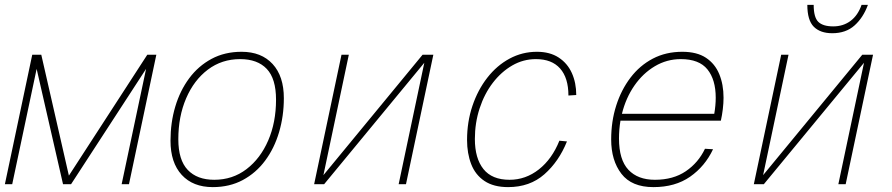

<svg xmlns="http://www.w3.org/2000/svg" viewBox="-30 -754 3650 786"><path d="M-10 0 102 -530H139L252 -35L573 -530H610L498 0H468L568 -472L261 0H228L120 -472L20 0Z M841 12Q760 12 714 -38Q668 -88 668 -178Q668 -252 687.5 -317.5Q707 -383 744.5 -433.5Q782 -484 836 -513Q890 -542 959 -542Q1040 -542 1086 -492Q1132 -442 1132 -352Q1132 -279 1112.5 -213Q1093 -147 1055.5 -96.5Q1018 -46 964 -17Q910 12 841 12ZM847 -18Q922 -18 979 -61.5Q1036 -105 1068 -179Q1100 -253 1100 -346Q1100 -432 1062 -472Q1024 -512 953 -512Q878 -512 821 -469Q764 -426 732 -351.5Q700 -277 700 -184Q700 -99 738.5 -58.5Q777 -18 847 -18Z M1256 0 1368 -530H1398L1294 -37L1700 -530H1744L1632 0H1602L1707 -497L1297 0Z M2050 12Q1991 12 1953.5 -13Q1916 -38 1899 -82Q1882 -126 1882 -181Q1882 -255 1904 -320.5Q1926 -386 1965 -436Q2004 -486 2056 -514Q2108 -542 2168 -542Q2221 -542 2257 -518.5Q2293 -495 2311 -455Q2329 -415 2329 -365L2297 -363Q2297 -435 2263 -473.5Q2229 -512 2164 -512Q2112 -512 2067 -486Q2022 -460 1987.5 -415Q1953 -370 1933.5 -310.5Q1914 -251 1914 -185Q1914 -106 1949 -62Q1984 -18 2056 -18Q2122 -18 2176 -60.5Q2230 -103 2260 -178L2291 -175Q2258 -93 2198.5 -40.5Q2139 12 2050 12Z M2645 12Q2556 12 2514 -42.5Q2472 -97 2472 -183Q2472 -257 2492.5 -321.5Q2513 -386 2551 -436Q2589 -486 2642.5 -514Q2696 -542 2763 -542Q2823 -542 2860 -517.5Q2897 -493 2914.5 -450.5Q2932 -408 2932 -354Q2932 -332 2929 -307Q2926 -282 2921 -260H2510Q2504 -224 2504 -187Q2504 -100 2542.5 -59Q2581 -18 2651 -18Q2726 -18 2777.5 -53Q2829 -88 2856 -145L2889 -143Q2856 -73 2795 -30.5Q2734 12 2645 12ZM2757 -512Q2700 -512 2651 -483Q2602 -454 2567 -403.5Q2532 -353 2516 -288H2894Q2900 -323 2900 -354Q2900 -428 2866 -470Q2832 -512 2757 -512Z M3056 0 3168 -530H3198L3094 -37L3500 -530H3544L3432 0H3402L3507 -497L3097 0ZM3377 -618Q3328 -618 3301.5 -644.5Q3275 -671 3275 -734H3301Q3301 -683 3320 -664.5Q3339 -646 3381 -646Q3422 -646 3452 -668.5Q3482 -691 3497 -734H3523Q3504 -682 3468.5 -650Q3433 -618 3377 -618Z"/></svg>

Font: Geist Mono Thin
Style: Italic
Weight: 100
Italic angle: -12°
Monospace: yes
Designer: Basement.studio, Andrés Briganti, Mateo Zaragoza
Foundry: Basement.studio, Vercel, Andrés Briganti, Guido Ferreyra, Mateo Zaragoza
Version: Version 1.500; ttfautohint (v1.8.4.7-5d5b)